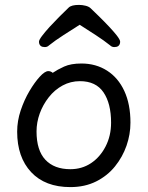

<svg xmlns="http://www.w3.org/2000/svg" viewBox="-20 -745 602 783"><path d="M147 -557Q139 -563 139 -575Q139 -582 151 -598Q163 -614 182 -635Q221 -677 260 -714Q271 -725 302 -725Q316 -725 329.5 -721.5Q343 -718 350 -711Q362 -699 382 -680Q431 -632 455 -602Q470 -583 470 -575Q470 -563 462 -557Q456 -553 446 -553Q436 -553 429 -560Q404 -580 371 -601.5Q338 -623 305 -644Q272 -623 238.5 -601.5Q205 -580 180 -560Q173 -553 163 -553Q153 -553 147 -557ZM312 -486Q371 -486 416.5 -457Q462 -428 487 -374Q512 -320 512 -245Q512 -197 496 -151Q480 -105 449 -66.5Q418 -28 372 -5Q326 18 267 18Q164 18 107 -43Q50 -104 50 -208Q50 -252 64.5 -295Q79 -338 100 -373.5Q121 -409 142 -432Q163 -455 177 -455Q187 -455 195 -448Q214 -461 241.5 -473.5Q269 -486 312 -486ZM267 -55Q314 -55 351 -79.5Q388 -104 410.5 -147.5Q433 -191 433 -245Q433 -323 402 -368.5Q371 -414 306 -414Q268 -414 235.5 -396.5Q203 -379 179 -348.5Q155 -318 142 -282Q129 -246 129 -209Q129 -132 165 -93.5Q201 -55 267 -55Z"/></svg>

Font: Moon Stars Kai
Style: Bold
Weight: 700
Designer: GuiWonder
Version: Version 1.101